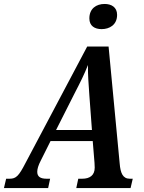

<svg xmlns="http://www.w3.org/2000/svg" viewBox="-64 -949 726 969"><path d="M449 -802C488 -802 527 -823 527 -874C527 -913 498 -929 464 -929C422 -929 387 -906 387 -856C387 -818 414 -802 449 -802ZM-44 0H179L189 -47H171C139 -47 124 -58 124 -82C124 -96 129 -114 142 -139L191 -237H404L413 -127C413 -120 414 -110 414 -103C414 -64 389 -47 351 -47H331L321 0H595L606 -47H591C556 -47 544 -75 540 -124L484 -714H376L64 -125C31 -61 17 -47 -15 -47H-33ZM312 -477C344 -539 361 -573 380 -621C379 -573 383 -527 387 -468L400 -293H219Z"/></svg>

Font: Noto Serif Condensed SemiBold
Style: Italic
Weight: 600
Width: 3
Italic angle: -12°
Designer: Monotype Design Team
Foundry: Monotype Imaging Inc.
Version: Version 2.014